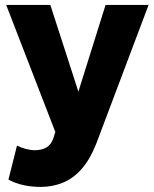

<svg xmlns="http://www.w3.org/2000/svg" viewBox="-20 -530 622 774"><path d="M144 223.5Q109 223.5 75.5 216.5Q42 209.5 14 194L48.5 57Q65 65.5 84.5 70.5Q104 75.5 121 75.5Q148.5 75.5 167.8 64Q187 52.5 195.5 26L203 2L5 -510H183L296 -160.5L405.5 -510H579L367.5 50.5Q341.5 115.5 307.2 153.2Q273 191 231.5 207.2Q190 223.5 144 223.5Z"/></svg>

Font: Geologica Cursive
Style: Bold
Weight: 700
Designer: Sindre Bremnes, Frode Helland
Foundry: Monokrom Skriftforlag AS
Version: Version 1.010;gftools[0.9.28]